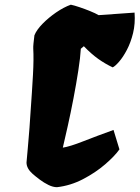

<svg xmlns="http://www.w3.org/2000/svg" viewBox="-20 -776 586 806"><path d="M219.2 9.8Q202.6 9.8 183.6 0.5Q164.6 -8.8 147 -22Q129.4 -35.2 117.2 -45.9Q91.3 -68.8 91.3 -93.8Q94.7 -130.9 96.7 -154.3Q98.6 -177.7 100.3 -197Q102.1 -216.3 103.8 -239.7Q105.5 -263.2 107.9 -300.3Q114.7 -395 118.4 -461.9Q122.1 -528.8 119.6 -571.8Q119.1 -578.6 120.6 -594Q122.1 -609.4 124.5 -627.9Q133.8 -650.9 158.9 -676.5Q184.1 -702.1 215.8 -723.9Q247.6 -745.6 277.3 -756.3Q291.5 -753.4 314 -745.8Q336.4 -738.3 358.6 -729.2Q380.9 -720.2 394 -712.4L544.9 -723.1Q548.3 -676.8 538.6 -637Q528.8 -597.2 512.7 -566.7Q496.6 -536.1 480 -517.1Q463.4 -498 453.1 -493.2Q421.9 -507.8 392.3 -528.8Q362.8 -549.8 332 -582L319.3 -571.3Q317.4 -535.6 308.8 -480.2Q300.3 -424.8 288.6 -363.8Q276.9 -302.7 264.6 -247.6Q252.4 -192.4 243.7 -156.2Q272.9 -160.6 329.6 -182.9Q386.2 -205.1 456.5 -230.5L481.4 -148.9Q461.4 -120.6 421.1 -85.9Q380.9 -51.3 328.4 -23.9Q275.9 3.4 219.2 9.8Z"/></svg>

Font: Fruktur
Style: Italic
Weight: 400
Italic angle: -8°
Designer: Viktoriya Grabowska, Eben Sorkin
Foundry: Viktoriya Grabowska
Version: Version 1.008; ttfautohint (v1.8.4.7-5d5b)